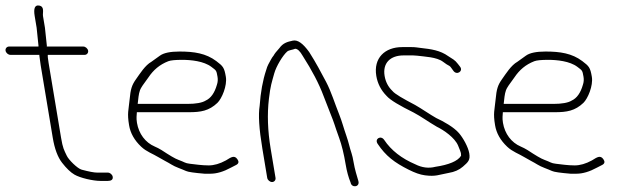

<svg xmlns="http://www.w3.org/2000/svg" viewBox="-58 -651 2267 693"><path d="M348.8 -13C347.5 -20.9 339.3 -28 331.3 -28H320.3H292.9C281.9 -28 263.2 -31.5 236.7 -38.6C221.3 -42.7 189.8 -74.5 183.3 -88.3C172.8 -110.5 168.8 -115.6 162.4 -154L117.4 -424C114.8 -439.3 113.9 -449 114.6 -453H247.6C255.5 -453 261.4 -460.1 260.1 -468C258.7 -475.9 250.5 -483 242.6 -483H110.6C111.1 -483.7 111.3 -484.7 111.1 -486L104.2 -551L97.2 -593C95.2 -605.5 104.2 -627.5 82.9 -631C67.8 -633.4 62.6 -620.8 67.2 -593L74.2 -551L80.7 -488C81.2 -485.3 81.1 -483.7 80.6 -483H-25.4C-33.4 -483 -39.3 -475.9 -37.9 -468C-36.6 -460.1 -28.4 -453 -20.4 -453H84.6C84 -452.3 83.8 -451.5 84 -450.5L88.9 -415L132.4 -154C139 -114 150.3 -83.8 166.1 -63.5C182 -43.1 196.8 -28.9 210.7 -20.8C231.1 -8.8 277.5 2 305.1 2H331.1C343.2 2 350.6 -2.6 348.8 -13Z M439 -276C441.2 -294 442 -310.8 447.4 -325.8C449.9 -333 460.2 -348.4 478 -372C495.7 -398.4 518.1 -417.8 549.4 -430C557.9 -433.3 574.4 -435 599 -435C630.9 -435 677.6 -430.6 705.2 -409.5C722.2 -396.5 723.2 -397.7 727.1 -374C728.8 -364 728.1 -354.3 724.9 -345C716.5 -315.5 703 -296.5 684.4 -288C671.8 -280 648.4 -276 619 -276ZM436 -246H624C666.6 -246 696.4 -250.8 726.7 -279.7C742.7 -295 762.5 -341.8 757.2 -373.7C751.6 -407.2 747.1 -412.1 722.7 -430.5C685.5 -458.5 642.9 -465 589.9 -465C556.4 -465 532.8 -460 519.2 -450.1C509 -442.7 498.9 -435.4 488.7 -428.2C465.6 -415.3 447.3 -385.2 433.5 -366C417.5 -343.7 413.3 -329.4 409.8 -291.5C406.1 -252.3 400.4 -243.6 407.9 -199C412.6 -170.4 427.2 -144.5 451.6 -121.5C470.9 -103.2 493.3 -96.2 514.1 -83.5C530.6 -73.4 545.9 -66.4 560.8 -57.1C573.6 -48.6 599.5 -40.4 613.5 -33.8C620.8 -30.3 643.1 -27.1 680.2 -24H701.4C724.1 -24 748.9 -31.3 775.7 -46L795.1 -56C803.8 -60.8 805 -67.6 798.7 -76.5C788 -91.4 777.2 -84.5 757.4 -72C735.4 -60 714.7 -54 695.2 -54C669.8 -54 645.9 -57.9 627 -60C609.1 -62 608.3 -66.1 586.4 -73.9C573.4 -78.5 554 -90.3 524.8 -109.5C516.6 -114.5 508.6 -118.7 500.7 -122C466.6 -136.4 443 -168.2 436.4 -207.5C433.3 -226.7 435.6 -233.5 436 -246Z M924 6C931.9 6 937.8 -1.1 936.5 -9L918.8 -115C908.2 -179.2 906.1 -238.9 912.6 -294.1C918.5 -343.9 922.8 -352.8 931.8 -385.9C938.8 -411.5 963 -451.7 978.6 -465C985 -470.5 998.2 -470.9 1007.3 -475C1015.8 -475 1025 -466.3 1034.8 -449C1067.8 -397.4 1093.3 -349.3 1109.8 -304.7C1116.3 -287.2 1123.9 -267.7 1132.6 -246.2C1152.6 -196.5 1146.7 -206.7 1166.2 -153C1175.4 -127.6 1183.3 -95.6 1189.7 -57C1193.8 -32.3 1199.8 -10.7 1207.5 8C1210.9 28.3 1242.1 24.8 1235.4 2C1230.1 -15.8 1222.4 -40.7 1218.5 -64.2C1216 -78.9 1213.5 -90.1 1210.9 -97.7C1203.5 -119.4 1201.1 -135.4 1192.4 -160.2C1182.2 -189 1176.8 -212 1165.9 -239C1150.8 -276.4 1137.2 -321.1 1119 -355.5C1100.4 -390.5 1082.7 -424.4 1058.1 -463C1035.5 -494.3 1016.7 -508 999.2 -504.4C978.4 -500 963.7 -495.7 950.5 -477.4C939.9 -465.8 932.9 -457 929.9 -451C926 -446.3 922.7 -441.3 919.9 -436C913.1 -422.9 907.2 -415.1 902.7 -398C890.4 -361.1 882.6 -318.1 879.2 -269C873.9 -237 877.1 -185.7 888.9 -115L906.5 -9C907.8 -1.1 916.1 6 924 6Z M1300.2 -377C1304.8 -349.4 1317.1 -325.4 1337.2 -305C1350.8 -289.2 1385.8 -269.2 1434.6 -245C1463.3 -229.9 1485.1 -213.1 1519.1 -193.3C1543.6 -181.5 1583.5 -154.2 1595.4 -125.6C1601.7 -110.5 1605.1 -101.5 1605.6 -98.5C1606.1 -95.5 1606.3 -92.3 1606.2 -89C1594.7 -69.4 1561.3 -56.1 1513.6 -49C1489.4 -42.7 1465.2 -45.7 1440.9 -58C1391.7 -79 1353.8 -108.3 1328.7 -146C1316.8 -163.8 1292.9 -150.1 1305 -132C1334.4 -87.9 1366 -64.1 1417.5 -38.3C1439.5 -27.3 1457.8 -20.6 1475.9 -18.2C1514.8 -13.1 1525.2 -20.2 1561.5 -26.9C1582.2 -30.2 1599.3 -37.7 1612.7 -49.4C1631.6 -66 1639.9 -72.9 1635.8 -97.5C1631.9 -120.8 1613 -153.9 1598.5 -170.6C1579.4 -192.7 1542.3 -213.1 1516.5 -225C1494.2 -237.5 1464.5 -258.4 1440.5 -272C1397.7 -294.5 1367.3 -311.5 1358.2 -323C1343.1 -337.5 1333.8 -355.5 1330.2 -377C1322.4 -424 1351.3 -451 1398.7 -451H1433.1C1437.9 -451 1442.7 -450.7 1447.7 -450C1473.6 -446.5 1518.3 -445.4 1541.1 -428C1550.7 -420.7 1558.4 -415.7 1564.2 -413C1566.4 -411.7 1568.9 -409 1571.5 -405L1578 -396C1590.3 -377.6 1615 -393.9 1602.7 -410L1595 -420C1583.7 -435.2 1574.7 -438.5 1560.4 -448C1530.6 -469.5 1498.1 -473.7 1460.2 -478L1444.7 -480C1439.5 -480.7 1434 -481 1428.1 -481H1393.7C1331.1 -481 1289.5 -441.5 1300.2 -377Z M1760 -276C1762.2 -294 1763 -310.8 1768.4 -325.8C1770.9 -333 1781.2 -348.4 1799 -372C1816.7 -398.4 1839.1 -417.8 1870.4 -430C1878.9 -433.3 1895.4 -435 1920 -435C1951.9 -435 1998.6 -430.6 2026.2 -409.5C2043.2 -396.5 2044.2 -397.7 2048.1 -374C2049.8 -364 2049.1 -354.3 2045.9 -345C2037.5 -315.5 2024 -296.5 2005.4 -288C1992.8 -280 1969.4 -276 1940 -276ZM1757 -246H1945C1987.6 -246 2017.4 -250.8 2047.7 -279.7C2063.7 -295 2083.5 -341.8 2078.2 -373.7C2072.6 -407.2 2068.1 -412.1 2043.7 -430.5C2006.5 -458.5 1963.9 -465 1910.9 -465C1877.4 -465 1853.8 -460 1840.2 -450.1C1830 -442.7 1819.9 -435.4 1809.7 -428.2C1786.6 -415.3 1768.3 -385.2 1754.5 -366C1738.5 -343.7 1734.3 -329.4 1730.8 -291.5C1727.1 -252.3 1721.4 -243.6 1728.9 -199C1733.6 -170.4 1748.2 -144.5 1772.6 -121.5C1791.9 -103.2 1814.3 -96.2 1835.1 -83.5C1851.6 -73.4 1866.9 -66.4 1881.8 -57.1C1894.6 -48.6 1920.5 -40.4 1934.5 -33.8C1941.8 -30.3 1964.1 -27.1 2001.2 -24H2022.4C2045.1 -24 2069.9 -31.3 2096.7 -46L2116.1 -56C2124.8 -60.8 2126 -67.6 2119.7 -76.5C2109 -91.4 2098.2 -84.5 2078.4 -72C2056.4 -60 2035.7 -54 2016.2 -54C1990.8 -54 1966.9 -57.9 1948 -60C1930.1 -62 1929.3 -66.1 1907.4 -73.9C1894.4 -78.5 1875 -90.3 1845.8 -109.5C1837.6 -114.5 1829.6 -118.7 1821.7 -122C1787.6 -136.4 1764 -168.2 1757.4 -207.5C1754.3 -226.7 1756.6 -233.5 1757 -246Z"/></svg>

Font: MewTooHand
Style: CondLta
Weight: 400
Designer: Mew Too, Robert Jablonski
Version: Version 0.77